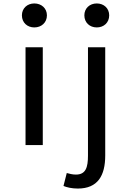

<svg xmlns="http://www.w3.org/2000/svg" viewBox="-20 -841 740 1113"><path d="M107 -752C107 -710 138 -682 179 -682C220 -682 252 -710 252 -752C252 -793 220 -821 179 -821C138 -821 107 -793 107 -752ZM469 -752C469 -710 500 -682 541 -682C582 -682 613 -710 613 -752C613 -793 582 -821 541 -821C500 -821 469 -793 469 -752ZM128 -567V0H228V-567ZM348 237C367 245 396 252 431 252C547 252 590 177 590 60V-567H490V61C490 130 477 171 420 171C400 171 381 166 367 162Z"/></svg>

Font: Kawkab Mono Light
Style: Bold
Weight: 400
Monospace: yes
Designer: Abdullah Arif
Foundry: Abdullah Arif
Version: Version 1.000;PS 000.500;hotconv 1.0.88;makeotf.lib2.5.64775